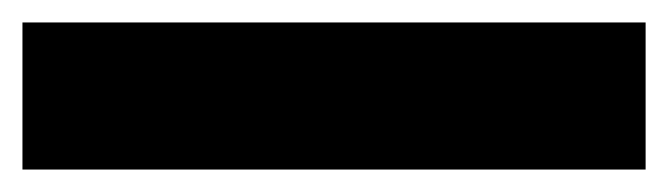

<svg xmlns="http://www.w3.org/2000/svg" viewBox="-20 3 595 171"><path d="M0 154V23H555V154Z"/></svg>

Font: Bricolage Grotesque 10pt Bricolage Grotesque 10pt Regular
Style: Bold
Weight: 700
Designer: Mathieu Triay
Foundry: Atelier Triay
Version: Version 1.000; ttfautohint (v1.8.4.7-5d5b);gftools[0.9.32]